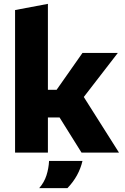

<svg xmlns="http://www.w3.org/2000/svg" viewBox="-20 -790 645 994"><path d="M58 0V-738L228 -770V-325H273L407 -516H590L332 -182H228V0ZM402 0 282 -192 389 -327 596 0ZM183 184Q209 154 220.5 118Q232 82 234 43H407Q398 82 378.5 117.5Q359 153 329 184Z"/></svg>

Font: REM
Style: Bold
Weight: 700
Designer: Octavio Pardo
Foundry: Ashler Design
Version: Version 1.005;gftools[0.9.28]